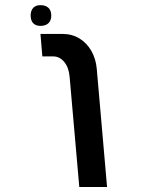

<svg xmlns="http://www.w3.org/2000/svg" viewBox="-20 -744 640 764"><path d="M192 -519.5H148.5L141 -609H228.5Q266.5 -609 296.2 -590.8Q326 -572.5 343.8 -541Q361.5 -509.5 365 -470.5L406 0H295.5L257 -438.5Q254 -475 235.8 -497.2Q217.5 -519.5 192 -519.5ZM102 -682Q102 -701.5 112 -712.5Q122 -723.5 141 -723.5Q161.5 -723.5 172.8 -712.8Q184 -702 184 -682Q184 -662.5 172.8 -651.8Q161.5 -641 141 -641Q122 -641 112 -651.8Q102 -662.5 102 -682Z"/></svg>

Font: JuliaMono SemiBold
Style: Italic
Weight: 600
Italic angle: -9°
Monospace: yes
Designer: cormullion
Foundry: corm
Version: Version 0.056; ttfautohint (v1.8.4)